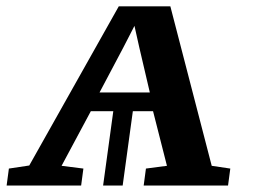

<svg xmlns="http://www.w3.org/2000/svg" viewBox="-38 -574 783 594"><path d="M-17.5 0 -10.5 -52.5 52.5 -62 329.5 -554.5H489L617 -61L674.5 -52.5L667.5 0H406.5L413.5 -52.5L478.5 -61L435.5 -230H373L341.5 0H281L312.5 -230H243L152.5 -61L220 -52.5L213 0ZM270 -288H425.5L393 -427L378 -494L343 -426Z"/></svg>

Font: Merriweather 20pt SemiBold
Style: Italic
Weight: 600
Italic angle: -7.8°
Version: Version 2.101